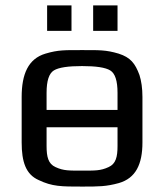

<svg xmlns="http://www.w3.org/2000/svg" viewBox="-20 -679 608 709"><path d="M506 -321C506 -353 502 -380 495 -402C479 -445 462 -467 418 -481C371 -495 346 -494 283 -494C220 -494 195 -495 148 -481C84 -462 60 -405 60 -321V-153C60 -82 75 -35 123 -14C173 10 207 10 283 10C344 10 372 10 419 -3C481 -21 506 -72 506 -153ZM152 -336C152 -381 161 -408 179 -419C197 -430 232 -435 283 -435C334 -435 369 -430 387 -419C405 -408 414 -381 414 -336V-273H152ZM414 -140C414 -100 408 -74 381 -62C351 -48 330 -49 283 -49C236 -49 215 -48 185 -62C158 -74 152 -100 152 -140V-209H414ZM244 -565V-659H154V-565ZM414 -565V-659H324V-565Z"/></svg>

Font: Gamestation Text
Style: Bold
Weight: 400
Designer: Jonas Hecksher
Foundry: Jonas Hecksher, Playtypeª, e-types AS
Version: Version 1.003